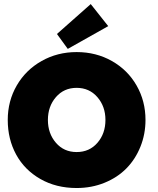

<svg xmlns="http://www.w3.org/2000/svg" viewBox="-20 -934 796 966"><path d="M321 -688 266.5 -763 436.5 -913.5 524.5 -802.5ZM19 -330.5Q19 -425.5 64.2 -503.8Q109.5 -582 189.2 -627Q269 -672 365.5 -672Q463.5 -672 543 -627Q622.5 -582 667.2 -503.8Q712 -425.5 712 -330.5Q712 -259 686.5 -195.8Q661 -132.5 616 -86.8Q571 -41 506 -14.5Q441 12 365.5 12Q262.5 12 183 -33.5Q103.5 -79 61.2 -156.5Q19 -234 19 -330.5ZM365.5 -169Q430 -169 470.2 -215.5Q510.5 -262 510.5 -330.5Q510.5 -398.5 470 -445.2Q429.5 -492 365.5 -492Q301.5 -492 261.2 -445.2Q221 -398.5 221 -330.5Q221 -262.5 261.2 -215.8Q301.5 -169 365.5 -169Z"/></svg>

Font: League Spartan Black
Style: Regular
Weight: 900
Foundry: The League of Moveable Type
Version: Version 2.002